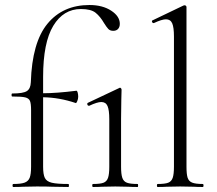

<svg xmlns="http://www.w3.org/2000/svg" viewBox="-20 -746 864 766"><path d="M152 -439V-374Q205 -374 285 -384Q288 -384 290 -376.5Q292 -369 292 -360Q292 -351 288 -342Q284 -333 282 -335Q217 -357 152 -358V-81Q152 -50 159 -36Q166 -22 186.5 -17Q207 -12 253 -12Q255 -12 255 -6Q255 0 253 0L189 -1Q169 -2 127 -2L72 -1Q58 0 33 0Q30 0 30 -6Q30 -12 33 -12Q64 -12 78.5 -17.5Q93 -23 98.5 -37Q104 -51 104 -81V-306Q104 -333 99.5 -343.5Q95 -354 80.5 -357.5Q66 -361 29 -361Q26 -361 26 -367Q26 -373 29 -373Q72 -373 87 -382.5Q102 -392 103 -418Q108 -577 169.5 -651.5Q231 -726 337 -726Q389 -726 423.5 -703.5Q458 -681 458 -651Q458 -638 451 -630.5Q444 -623 432 -623Q419 -623 412 -630.5Q405 -638 395 -654Q380 -680 361.5 -695Q343 -710 303 -710Q233 -710 192.5 -643Q152 -576 152 -439ZM529 0Q506 0 492 -1L440 -2L387 -1Q374 0 351 0Q348 0 348 -6Q348 -12 351 -12Q380 -12 393 -17Q406 -22 411 -36.5Q416 -51 416 -81V-270Q416 -307 409 -323Q402 -339 384 -339Q368 -339 336 -324H335Q330 -324 328.5 -329Q327 -334 331 -336L456 -395Q457 -396 459 -396Q461 -396 463 -393.5Q465 -391 465 -388Q465 -382 464 -348.5Q463 -315 463 -271V-81Q463 -51 468 -36.5Q473 -22 486.5 -17Q500 -12 529 -12Q531 -12 531 -6Q531 0 529 0Z M609 -12Q638 -12 651 -17Q664 -22 669 -36.5Q674 -51 674 -81V-600Q674 -637 667 -653Q660 -669 642 -669Q626 -669 594 -654H592Q588 -654 586.5 -659Q585 -664 589 -665L712 -724Q714 -725 717 -725Q719 -725 721.5 -723Q724 -721 724 -718V-81Q724 -51 728.5 -37Q733 -23 746.5 -17.5Q760 -12 789 -12Q792 -12 792 -6Q792 0 789 0Q767 0 753 -1L699 -2L645 -1Q632 0 609 0Q606 0 606 -6Q606 -12 609 -12Z"/></svg>

Font: Cormorant Garamond Light
Style: Regular
Weight: 300
Designer: Christian Thalmann (Catharsis Fonts)
Version: Version 3.000